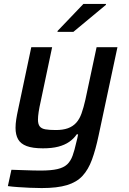

<svg xmlns="http://www.w3.org/2000/svg" viewBox="-20 -750 655 976"><path d="M192 206Q163 206 131 204.5Q99 203 70 201Q41 199 20 196L38 113Q73 114 100 115Q127 116 148.5 116.5Q170 117 186 117Q240 117 272 109.5Q304 102 321.5 85.5Q339 69 349 41.5Q359 14 368 -27Q371 -37 373 -47Q375 -57 377 -67H370Q355 -45 332 -29Q309 -13 276.5 -4.5Q244 4 198 4Q146 4 115.5 -7.5Q85 -19 72 -42Q59 -65 59 -100Q59 -120 62.5 -143Q66 -166 72 -193L139 -510H245L187 -235Q180 -204 176.5 -181Q173 -158 173 -142Q173 -119 182 -107.5Q191 -96 211 -92.5Q231 -89 264 -89Q300 -89 325 -98Q350 -107 367 -125.5Q384 -144 394.5 -173.5Q405 -203 414 -243L471 -510H577L481 -60Q466 11 447.5 61.5Q429 112 399.5 144Q370 176 320.5 191Q271 206 192 206ZM272 -588 273 -593 404 -730H519L518 -725L353 -588Z"/></svg>

Font: Saira Thin Medium
Style: Italic
Weight: 500
Italic angle: -12°
Version: Version 1.101